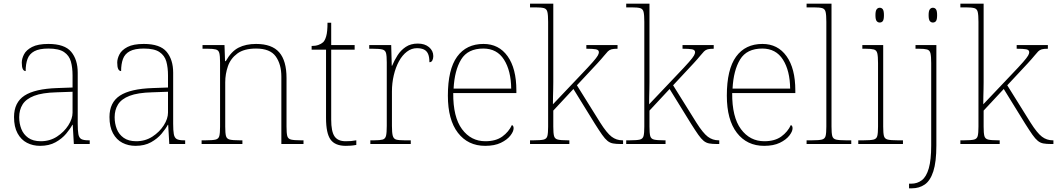

<svg xmlns="http://www.w3.org/2000/svg" viewBox="-20 -780 5726 1040"><path d="M197 10Q158 10 126 -6.5Q94 -23 75 -58Q56 -93 56 -146Q56 -225 112.5 -262Q169 -299 290 -303L373 -306V-371Q373 -414 364 -446.5Q355 -479 327 -498Q299 -517 242 -517Q193 -517 166 -502.5Q139 -488 129 -460.5Q119 -433 119 -395Q109 -395 103.5 -406Q98 -417 98 -441Q98 -462 110 -485.5Q122 -509 153.5 -525.5Q185 -542 242 -542Q330 -542 365.5 -499.5Q401 -457 401 -386V-110Q401 -73 404.5 -53.5Q408 -34 420 -27Q432 -20 459 -20H466V0H380L374 -104H372Q361 -83 338.5 -56Q316 -29 281 -9.5Q246 10 197 10ZM201 -15Q250 -15 288.5 -40Q327 -65 350 -101Q373 -137 373 -170V-283L287 -280Q209 -278 165 -261Q121 -244 102.5 -214.5Q84 -185 84 -145Q84 -111 95.5 -81.5Q107 -52 133 -33.5Q159 -15 201 -15Z M714 10Q675 10 643 -6.5Q611 -23 592 -58Q573 -93 573 -146Q573 -225 629.5 -262Q686 -299 807 -303L890 -306V-371Q890 -414 881 -446.5Q872 -479 844 -498Q816 -517 759 -517Q710 -517 683 -502.5Q656 -488 646 -460.5Q636 -433 636 -395Q626 -395 620.5 -406Q615 -417 615 -441Q615 -462 627 -485.5Q639 -509 670.5 -525.5Q702 -542 759 -542Q847 -542 882.5 -499.5Q918 -457 918 -386V-110Q918 -73 921.5 -53.5Q925 -34 937 -27Q949 -20 976 -20H983V0H897L891 -104H889Q878 -83 855.5 -56Q833 -29 798 -9.5Q763 10 714 10ZM718 -15Q767 -15 805.5 -40Q844 -65 867 -101Q890 -137 890 -170V-283L804 -280Q726 -278 682 -261Q638 -244 619.5 -214.5Q601 -185 601 -145Q601 -111 612.5 -81.5Q624 -52 650 -33.5Q676 -15 718 -15Z M1072 0V-20H1095Q1132 -20 1148 -24Q1164 -28 1168 -43.5Q1172 -59 1172 -94V-442Q1172 -477 1168 -492.5Q1164 -508 1149.5 -512Q1135 -516 1105 -516H1077V-536H1196L1199 -449H1203Q1233 -502 1272.5 -522Q1312 -542 1367 -542Q1453 -542 1492.5 -496.5Q1532 -451 1532 -357V-94Q1532 -59 1536 -43.5Q1540 -28 1556.5 -24Q1573 -20 1609 -20H1624V0H1504V-365Q1504 -432 1473.5 -474.5Q1443 -517 1367 -517Q1302 -517 1265.5 -490Q1229 -463 1214.5 -421Q1200 -379 1200 -334V-94Q1200 -59 1204 -43.5Q1208 -28 1224.5 -24Q1241 -20 1277 -20H1293V0Z M1853 10Q1795 10 1770.5 -24Q1746 -58 1746 -141V-511H1668V-531Q1689 -531 1704.5 -536.5Q1720 -542 1730 -551Q1740 -560 1747 -584Q1754 -608 1754 -657H1774V-536H1901V-511H1774V-132Q1774 -68 1792 -41.5Q1810 -15 1852 -15Q1869 -15 1881.5 -16Q1894 -17 1910 -20V5Q1894 8 1880.5 9Q1867 10 1853 10Z M1986 0V-20H2008Q2038 -20 2052.5 -24Q2067 -28 2071 -44.5Q2075 -61 2075 -98V-442Q2075 -477 2071 -492.5Q2067 -508 2051 -512Q2035 -516 1998 -516H1980V-536H2099L2102 -424H2104Q2116 -453 2133.5 -480.5Q2151 -508 2178 -526Q2205 -544 2243 -544Q2281 -544 2304 -524.5Q2327 -505 2327 -476Q2327 -463 2322 -453Q2317 -443 2306 -443Q2306 -472 2298.5 -488.5Q2291 -505 2276 -512Q2261 -519 2238 -519Q2209 -519 2184 -500Q2159 -481 2141 -448Q2123 -415 2113 -372.5Q2103 -330 2103 -284V-98Q2103 -61 2107.5 -44.5Q2112 -28 2126 -24Q2140 -20 2170 -20H2205V0Z M2608 10Q2515 10 2460.5 -60.5Q2406 -131 2406 -262Q2406 -404 2456 -473Q2506 -542 2599 -542Q2682 -542 2729.5 -475.5Q2777 -409 2777 -290V-276H2435Q2434 -146 2482.5 -80.5Q2531 -15 2609 -15Q2666 -15 2701 -40.5Q2736 -66 2753 -103Q2758 -100 2760 -96Q2762 -92 2762 -85Q2762 -68 2744.5 -45.5Q2727 -23 2693 -6.5Q2659 10 2608 10ZM2749 -300Q2748 -397 2710 -457Q2672 -517 2598 -517Q2514 -517 2478 -458Q2442 -399 2437 -300Z M2851 0V-20H2872Q2909 -20 2925 -24Q2941 -28 2945 -43.5Q2949 -59 2949 -94V-662Q2949 -699 2945 -715.5Q2941 -732 2926.5 -736Q2912 -740 2882 -740H2851V-760H2977V-374Q2977 -355 2977 -335.5Q2977 -316 2976.5 -296.5Q2976 -277 2975.5 -256.5Q2975 -236 2975 -215L3125 -373Q3170 -420 3191 -444Q3212 -468 3218 -479Q3224 -490 3224 -497Q3224 -510 3207.5 -513Q3191 -516 3156 -516V-536H3325V-516Q3304 -516 3292.5 -513Q3281 -510 3272.5 -501.5Q3264 -493 3251.5 -477.5Q3239 -462 3216 -437L3105 -318L3231 -116Q3267 -59 3293 -39.5Q3319 -20 3351 -20H3355V0H3341Q3317 0 3300.5 -3Q3284 -6 3270.5 -17Q3257 -28 3241.5 -50Q3226 -72 3202 -110L3086 -298L2977 -181V-94Q2977 -59 2981 -43.5Q2985 -28 3001.5 -24Q3018 -20 3054 -20H3064V0Z M3372 0V-20H3393Q3430 -20 3446 -24Q3462 -28 3466 -43.5Q3470 -59 3470 -94V-662Q3470 -699 3466 -715.5Q3462 -732 3447.5 -736Q3433 -740 3403 -740H3372V-760H3498V-374Q3498 -355 3498 -335.5Q3498 -316 3497.5 -296.5Q3497 -277 3496.5 -256.5Q3496 -236 3496 -215L3646 -373Q3691 -420 3712 -444Q3733 -468 3739 -479Q3745 -490 3745 -497Q3745 -510 3728.5 -513Q3712 -516 3677 -516V-536H3846V-516Q3825 -516 3813.5 -513Q3802 -510 3793.5 -501.5Q3785 -493 3772.5 -477.5Q3760 -462 3737 -437L3626 -318L3752 -116Q3788 -59 3814 -39.5Q3840 -20 3872 -20H3876V0H3862Q3838 0 3821.5 -3Q3805 -6 3791.5 -17Q3778 -28 3762.5 -50Q3747 -72 3723 -110L3607 -298L3498 -181V-94Q3498 -59 3502 -43.5Q3506 -28 3522.5 -24Q3539 -20 3575 -20H3585V0Z M4119 10Q4026 10 3971.5 -60.5Q3917 -131 3917 -262Q3917 -404 3967 -473Q4017 -542 4110 -542Q4193 -542 4240.5 -475.5Q4288 -409 4288 -290V-276H3946Q3945 -146 3993.5 -80.5Q4042 -15 4120 -15Q4177 -15 4212 -40.5Q4247 -66 4264 -103Q4269 -100 4271 -96Q4273 -92 4273 -85Q4273 -68 4255.5 -45.5Q4238 -23 4204 -6.5Q4170 10 4119 10ZM4260 -300Q4259 -397 4221 -457Q4183 -517 4109 -517Q4025 -517 3989 -458Q3953 -399 3948 -300Z M4349 0V-20H4379Q4416 -20 4432 -24Q4448 -28 4452 -43.5Q4456 -59 4456 -94V-662Q4456 -699 4452 -715.5Q4448 -732 4433.5 -736Q4419 -740 4389 -740H4349V-760H4484V-94Q4484 -59 4488 -43.5Q4492 -28 4508.5 -24Q4525 -20 4561 -20H4591V0Z M4629 0V-20H4659Q4696 -20 4712 -24Q4728 -28 4732 -43.5Q4736 -59 4736 -94V-438Q4736 -475 4732 -491.5Q4728 -508 4713.5 -512Q4699 -516 4669 -516H4651V-536H4764V-94Q4764 -59 4768 -43.5Q4772 -28 4788.5 -24Q4805 -20 4841 -20H4871V0ZM4745 -658Q4735 -658 4728.5 -666Q4722 -674 4722 -698Q4722 -721 4728.5 -729.5Q4735 -738 4745 -738Q4756 -738 4762 -729.5Q4768 -721 4768 -698Q4768 -674 4762 -666Q4756 -658 4745 -658Z M4904 240V215H4915Q4949 215 4973.5 196Q4998 177 5011 131.5Q5024 86 5024 8V-438Q5024 -475 5020 -491.5Q5016 -508 5001.5 -512Q4987 -516 4957 -516H4939V-536H5052V8Q5052 97 5035.5 148Q5019 199 4989 219.5Q4959 240 4920 240ZM5033 -658Q5023 -658 5016.5 -666Q5010 -674 5010 -698Q5010 -721 5016.5 -729.5Q5023 -738 5033 -738Q5044 -738 5050 -729.5Q5056 -721 5056 -698Q5056 -674 5050 -666Q5044 -658 5033 -658Z M5182 0V-20H5203Q5240 -20 5256 -24Q5272 -28 5276 -43.5Q5280 -59 5280 -94V-662Q5280 -699 5276 -715.5Q5272 -732 5257.5 -736Q5243 -740 5213 -740H5182V-760H5308V-374Q5308 -355 5308 -335.5Q5308 -316 5307.5 -296.5Q5307 -277 5306.5 -256.5Q5306 -236 5306 -215L5456 -373Q5501 -420 5522 -444Q5543 -468 5549 -479Q5555 -490 5555 -497Q5555 -510 5538.5 -513Q5522 -516 5487 -516V-536H5656V-516Q5635 -516 5623.5 -513Q5612 -510 5603.5 -501.5Q5595 -493 5582.5 -477.5Q5570 -462 5547 -437L5436 -318L5562 -116Q5598 -59 5624 -39.5Q5650 -20 5682 -20H5686V0H5672Q5648 0 5631.5 -3Q5615 -6 5601.5 -17Q5588 -28 5572.5 -50Q5557 -72 5533 -110L5417 -298L5308 -181V-94Q5308 -59 5312 -43.5Q5316 -28 5332.5 -24Q5349 -20 5385 -20H5395V0Z"/></svg>

Font: Noto Serif Khmer Thin
Style: Regular
Weight: 250
Version: Version 2.003